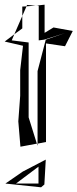

<svg xmlns="http://www.w3.org/2000/svg" viewBox="-23 -622 330 818"><path d="M140 -598 142 -596V-450L165 -453L254 -481L172 -453L137 -319V-10L173 -17V-437L254 -425L287 -490L205 -505L167 -482V-602L129 -598ZM99 -441 27 -450 38 -476 -3 -445 75 -427 63 -323V-214L55 -105L64 3L134 -10L99 -122ZM38 -476 72 -554V-501ZM72 -594V-554L90 -595ZM92 -601 129 -598 90 -595ZM134 -10H137V-1ZM166 164 172 58 74 109 0 160 152 176ZM141 88V160H45Z"/></svg>

Font: Quebrada
Style: Regular
Weight: 400
Designer: deFharo
Foundry: deFharo
Version: Version 1.034 2012